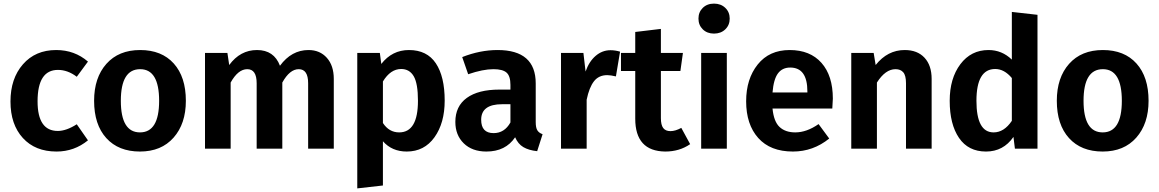

<svg xmlns="http://www.w3.org/2000/svg" viewBox="-20 -823 6417 1063"><path d="M291 -546Q393 -546 467 -482L405 -398Q355 -436 301 -436Q188 -436 188 -262Q188 -98 300 -98Q347 -98 405 -135L467 -46Q391 16 293 16Q175 16 106.5 -59Q38 -134 38 -261Q38 -388 107 -467Q176 -546 291 -546Z M1009 -265Q1009 -138 941 -61Q873 16 755 16Q636 16 568.5 -58.5Q501 -133 501 -265Q501 -393 569 -469.5Q637 -546 756 -546Q875 -546 942 -471.5Q1009 -397 1009 -265ZM756 -440Q649 -440 649 -265Q649 -90 755 -90Q861 -90 861 -265Q861 -440 756 -440Z M1688 -546Q1751 -546 1789.5 -503Q1828 -460 1828 -386V0H1686V-362Q1686 -440 1634 -440Q1584 -440 1543 -366V0H1401V-362Q1401 -440 1349 -440Q1298 -440 1257 -366V0H1115V-530H1239L1249 -463Q1310 -546 1403 -546Q1497 -546 1530 -459Q1594 -546 1688 -546Z M2244 -546Q2344 -546 2393 -472.5Q2442 -399 2442 -266Q2442 -142 2385.5 -63Q2329 16 2232 16Q2150 16 2100 -41V204L1958 220V-530H2083L2091 -469Q2151 -546 2244 -546ZM2190 -90Q2294 -90 2294 -265Q2294 -361 2270.5 -401Q2247 -441 2201 -441Q2142 -441 2100 -372V-142Q2134 -90 2190 -90Z M2946 -147Q2946 -116 2955 -101.5Q2964 -87 2984 -80L2954 14Q2907 9 2877.5 -8.5Q2848 -26 2832 -63Q2779 16 2673 16Q2594 16 2547.5 -29.5Q2501 -75 2501 -148Q2501 -235 2564.5 -281Q2628 -327 2745 -327H2806V-353Q2806 -402 2784.5 -421Q2763 -440 2712 -440Q2654 -440 2572 -412L2539 -507Q2638 -546 2735 -546Q2946 -546 2946 -361ZM2713 -86Q2773 -86 2806 -145V-246H2760Q2644 -246 2644 -160Q2644 -86 2713 -86Z M3360 -545Q3386 -545 3413 -537L3390 -400Q3360 -407 3342 -407Q3295 -407 3268.5 -373Q3242 -339 3228 -271V0H3086V-530H3210L3222 -427Q3241 -482 3277.5 -513.5Q3314 -545 3360 -545Z M3752 -115 3801 -25Q3742 16 3663 16Q3497 14 3497 -166V-430H3418V-530H3497V-646L3639 -663V-530H3761L3747 -430H3639V-169Q3639 -131 3652 -114Q3665 -97 3692 -97Q3719 -97 3752 -115Z M3871 -779.5Q3895 -803 3933 -803Q3971 -803 3995.5 -779.5Q4020 -756 4020 -720Q4020 -684 3995.5 -660.5Q3971 -637 3933 -637Q3895 -637 3871 -660.5Q3847 -684 3847 -720Q3847 -756 3871 -779.5ZM4004 -530V0H3862V-530Z M4591 -277Q4591 -267 4588 -222H4257Q4264 -150 4296 -120Q4328 -90 4383 -90Q4446 -90 4512 -136L4571 -56Q4482 16 4370 16Q4245 16 4178 -59Q4111 -134 4111 -262Q4111 -386 4175 -466Q4239 -546 4352 -546Q4465 -546 4528 -475Q4591 -404 4591 -277ZM4450 -311V-317Q4450 -449 4355 -449Q4311 -449 4287 -416.5Q4263 -384 4257 -311Z M4989 -546Q5059 -546 5098.5 -503.5Q5138 -461 5138 -386V0H4996V-362Q4996 -405 4981 -422.5Q4966 -440 4938 -440Q4882 -440 4835 -366V0H4693V-530H4817L4828 -463Q4894 -546 4989 -546Z M5582 -757 5724 -741V0H5599L5591 -65Q5535 16 5439 16Q5341 16 5289.5 -59.5Q5238 -135 5238 -265Q5238 -389 5297 -467.5Q5356 -546 5453 -546Q5527 -546 5582 -493ZM5481 -90Q5539 -90 5582 -154V-391Q5540 -441 5490 -441Q5386 -441 5386 -265Q5386 -90 5481 -90Z M6339 -265Q6339 -138 6271 -61Q6203 16 6085 16Q5966 16 5898.5 -58.5Q5831 -133 5831 -265Q5831 -393 5899 -469.5Q5967 -546 6086 -546Q6205 -546 6272 -471.5Q6339 -397 6339 -265ZM6086 -440Q5979 -440 5979 -265Q5979 -90 6085 -90Q6191 -90 6191 -265Q6191 -440 6086 -440Z"/></svg>

Font: Fira Sans SemiBold
Style: Regular
Weight: 600
Designer: bBox Type GmbH & Carrois Corporate GbR & Edenspiekermann AG
Foundry: bBox Type GmbH & Carrois Corporate GbR & Edenspiekermann AG
Version: Version 4.301;PS 004.301;hotconv 1.0.88;makeotf.lib2.5.64775